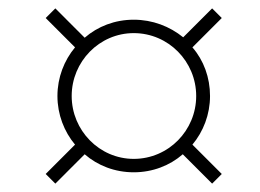

<svg xmlns="http://www.w3.org/2000/svg" viewBox="-20 -530 620 458"><path d="M299 -119C344 -119 385 -135 416 -162L486 -92L509 -115L439 -185C465 -216 481 -257 481 -301C481 -345 466 -386 439 -417L509 -487L486 -510L417 -441C385 -467 344 -483 299 -483C254 -483 213 -467 182 -440L112 -510L89 -487L159 -417C133 -386 117 -345 117 -301C117 -257 133 -216 159 -185L89 -115L112 -92L182 -162C213 -135 254 -119 299 -119ZM151 -301C151 -383 217 -451 299 -451C382 -451 448 -383 448 -301C448 -219 382 -151 299 -151C217 -151 151 -219 151 -301Z"/></svg>

Font: Nacelle UltraLight
Style: Italic
Weight: 200
Italic angle: -12°
Designer: Sora Sagano
Foundry: Sora Sagano
Version: Version 1.000;FEAKit 1.0